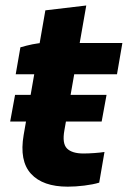

<svg xmlns="http://www.w3.org/2000/svg" viewBox="-20 -678 470 706"><path d="M67 -181.8 146.8 -640 297.2 -657.8 216.8 -199Q208 -150.2 226.5 -131.9Q245 -113.6 286.8 -113.6Q304.4 -113.6 327 -115.2Q349.6 -116.8 364.2 -119.2L344.8 -6.4Q322.4 0.4 290.1 4.4Q257.8 8.4 229 8.4Q137.4 8.4 94 -39Q50.6 -86.4 67 -181.8ZM141 -520H430L410.2 -405H37.8L55 -504Q76.6 -510.4 99.8 -515.2Q123 -520 141 -520ZM35.4 -329.2H371.8L353.8 -231H17.4Z"/></svg>

Font: Fixel Italic Variable Display Thin
Style: Italic
Weight: 100
Italic angle: -10°
Designer: AlfaBravo + MacPaw
Foundry: Kyrylo Tkachov, Marchela Mozhyna, Serhii Makarenko, Maria Weinstein, Zakhar Kryvoshyya
Version: Version 1.210;Glyphs 3.2 (3217)